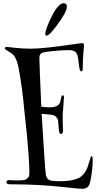

<svg xmlns="http://www.w3.org/2000/svg" viewBox="-20 -1070 597 1195"><path d="M490 -802Q503 -802 503 -788Q503 -785 499 -740Q495 -695 495 -642Q495 -626 486 -626Q478 -626 475 -642Q473 -649 466 -707Q461 -740 446.5 -749Q432 -758 408 -758Q371 -758 317 -753Q263 -748 248 -743Q225 -738 225 -709Q225 -676 237 -406Q265 -402 289 -402Q341 -402 354 -432Q357 -441 361 -462Q364 -477 371 -477Q378 -477 378 -465Q378 -452 374 -406Q370 -360 370 -339Q370 -319 371 -288.5Q372 -258 372 -255Q372 -236 360 -236Q349 -236 347 -256Q342 -320 341 -324Q333 -346 312 -353Q300 -357 239 -362Q261 -7 265 14Q269 51 302 55Q322 58 349 58Q426 58 465.5 40Q505 22 524 -27Q529 -41 534.5 -60Q540 -79 543.5 -89Q547 -99 550 -99Q557 -99 557 -69Q557 -35 550.5 11Q544 57 537 77Q526 105 491 105Q473 105 381.5 95Q290 85 229 82Q142 77 42 77Q20 77 20 64Q20 51 39 51Q40 51 57 52Q74 53 89 53Q106 53 116 52Q138 51 149 41Q160 31 161.5 23Q163 15 163 2Q162 -54 156.5 -126Q151 -198 142.5 -278.5Q134 -359 133 -367Q119 -526 95 -651Q82 -716 52 -738Q47 -742 35.5 -748.5Q24 -755 17 -760Q10 -765 10 -770Q10 -778 23 -778Q24 -778 72.5 -772.5Q121 -767 174 -767Q218 -767 292.5 -775.5Q367 -784 425.5 -793Q484 -802 490 -802ZM377 -1050Q396 -1050 396 -1028Q396 -995 334 -912Q287 -848 269 -848Q262 -848 262 -858Q262 -888 302.5 -969Q343 -1050 377 -1050Z"/></svg>

Font: Henny Penny
Style: Regular
Weight: 400
Designer: Olga Umpeleva
Foundry: Brownfox
Version: Version 1.001